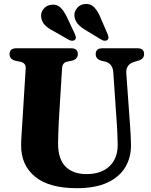

<svg xmlns="http://www.w3.org/2000/svg" viewBox="-20 -947 772 982"><path d="M578 -306 559.5 -576Q556.5 -621.5 519.5 -631.5L500 -636Q469.5 -644.5 469.5 -670Q469.5 -700 502.5 -700H684.5Q717 -700 717 -670Q717 -645.5 687 -636.5L668 -631Q622.5 -618 626 -571.5L645 -308Q647 -282 648.2 -257Q649.5 -232 650 -205Q650.5 -142 621 -92.2Q591.5 -42.5 530 -13.5Q468.5 15.5 372.5 15.5Q231 15.5 159.2 -43.5Q87.5 -102.5 88 -204Q88 -223.5 90.2 -257.5Q92.5 -291.5 94.5 -325L111.5 -598Q113 -624.5 83.5 -631.5L60 -636Q29 -643.5 29 -670Q29 -700 62.5 -700H345Q378 -700 378 -670Q378 -644.5 347.5 -636.5L323 -631.5Q299 -626 297.5 -598.5L280.5 -322Q279 -289.5 278.2 -262.8Q277.5 -236 277 -216.5Q276.5 -133.5 315.2 -95Q354 -56.5 422 -56.5Q497.5 -56.5 540 -96.8Q582.5 -137 582 -207.5Q581.5 -241.5 580.2 -263.8Q579 -286 578 -306ZM493.5 -858 530.5 -772Q534 -763.5 534.8 -756Q535.5 -748.5 529.5 -743Q524 -738 515.5 -738.5Q507 -739 499.5 -743.5L421 -791Q393.5 -807 378.5 -824Q363.5 -841 360.5 -865Q359 -887.5 374 -905.8Q389 -924 414.5 -926.5Q443 -929 461.5 -910Q480 -891 493.5 -858ZM323 -858 363 -773Q366.5 -764.5 367.8 -757.2Q369 -750 363.5 -744Q358.5 -738.5 350 -738.5Q341.5 -738.5 333.5 -742.5L254 -788Q225.5 -802.5 209.8 -818.5Q194 -834.5 190.5 -858.5Q187.5 -881.5 201.8 -900.2Q216 -919 241 -922.5Q269.5 -927 288.8 -908.8Q308 -890.5 323 -858Z"/></svg>

Font: Fraunces 72pt S050
Style: Bold
Weight: 700
Version: Version 1.000; ttfautohint (v1.8.3)